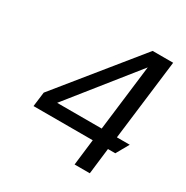

<svg xmlns="http://www.w3.org/2000/svg" viewBox="-151 -778 881 907"><g transform="rotate(30 290.0 -324.5)"><path d="M515 -142 554 -211H484L538 -649H426L79 -221L69 -142H392L375 0H458L475 -142ZM401 -211H158L445 -570Z"/></g></svg>

Font: Gamestation Text
Style: Italic
Weight: 400
Designer: Jonas Hecksher
Foundry: Jonas Hecksher, Playtypeª, e-types AS
Version: Version 1.003